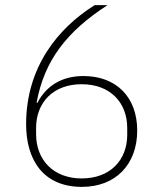

<svg xmlns="http://www.w3.org/2000/svg" viewBox="-20 -718 640 750"><path d="M300 12C432 12 516 -76 516 -208C516 -340 433 -421 306 -421C223 -421 161 -384 126 -316L123 -317C153 -482 241 -595 400 -698H350C206 -608 82 -455 82 -233C82 -92 150 12 300 12ZM299 -21C189 -21 121 -93 121 -194V-218C121 -317 187 -389 299 -389C411 -389 477 -317 477 -218V-192C477 -92 410 -21 299 -21Z"/></svg>

Font: IBM Plex Thai Looped ExtraLight
Style: Regular
Weight: 200
Designer: Mike Abbink, Paul van der Laan, Pieter van Rosmalen, Ben Mitchell, Mark Frömberg
Foundry: Bold Monday
Version: Version 1.0